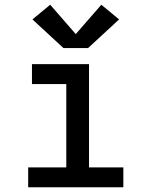

<svg xmlns="http://www.w3.org/2000/svg" viewBox="-20 -791 640 811"><path d="M99 0V-84H260V-436H115V-520H356V-84H501V0ZM248 -588 117 -709 192 -771 300 -647 408 -771 483 -709 352 -588Z"/></svg>

Font: Iosevka Custom Medium Extended
Style: Regular
Weight: 500
Width: 7
Monospace: yes
Designer: Belleve Invis
Foundry: Belleve Invis
Version: Version 11.2.4; ttfautohint (v1.8.4)